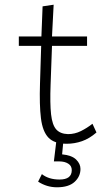

<svg xmlns="http://www.w3.org/2000/svg" viewBox="-20 -603 478 816"><path d="M263 8Q211 8 186 -18Q161 -44 154 -100.5Q147 -157 150 -248L155 -408H60V-448H156L161 -576L208 -583L201 -448H350V-408H201L195 -243Q192 -163 197 -117.5Q202 -72 219 -53Q236 -34 269 -33Q298 -33 324 -46Q350 -59 373 -77L390 -40Q360 -14 328.5 -3Q297 8 263 8ZM222 193Q179 193 142 169L158 137Q187 160 233 160Q285 160 285 120Q285 102 270 92.5Q255 83 232 83H209L219 0H249L244 53Q285 57 303.5 75Q322 93 322 115Q322 147 297 170Q272 193 222 193Z"/></svg>

Font: Inconsolata SemiCondensed Light
Style: Regular
Weight: 300
Width: 4
Monospace: yes
Designer: Raph Levien, Cyreal, Brenton Simpson
Foundry: Raph Levien, Cyreal, Google
Version: Version 3.100; ttfautohint (v1.8.4.7-5d5b)